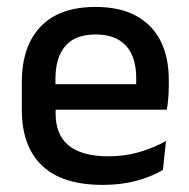

<svg xmlns="http://www.w3.org/2000/svg" viewBox="-20 -522 546 554"><path d="M276.5 11.5Q159.5 11.5 101.2 -44.2Q43 -100 43 -205V-285Q43 -388.5 97.2 -445.2Q151.5 -502 255.5 -502Q326 -502 373 -476.2Q420 -450.5 443.5 -403.5Q467 -356.5 467 -292V-273.5Q467 -256.5 465.5 -239Q464 -221.5 461.5 -205.5H371.5Q372.5 -231.5 372.8 -254.5Q373 -277.5 373 -296.5Q373 -337 360 -365Q347 -393 321 -407.8Q295 -422.5 255.5 -422.5Q197 -422.5 168.5 -389.2Q140 -356 140 -294.5V-248.5L140.5 -237V-193.5Q140.5 -166 148.8 -143.5Q157 -121 175.2 -104.8Q193.5 -88.5 222.5 -79.8Q251.5 -71 293 -71Q340 -71 381.2 -83Q422.5 -95 459 -115L450 -31.5Q417 -12 373.2 -0.2Q329.5 11.5 276.5 11.5ZM441.5 -205.5H95V-279H441.5Z"/></svg>

Font: Anek Devanagari Medium Medium
Style: Regular
Weight: 500
Version: Version 1.003